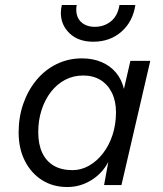

<svg xmlns="http://www.w3.org/2000/svg" viewBox="-20 -745 656 773"><path d="M251 8Q193 8 149 -20Q105 -48 80 -97.5Q55 -147 55 -212Q55 -274 74 -328Q93 -382 127 -423Q161 -464 208 -487Q255 -510 310 -510Q354 -510 389 -495Q424 -480 447 -452.5Q470 -425 479 -387L505 -500H585L469 0H399L416 -93Q392 -47 347.5 -19.5Q303 8 251 8ZM272 -60Q307 -60 338.5 -78Q370 -96 394.5 -127.5Q419 -159 433 -201.5Q447 -244 447 -293Q447 -338 430.5 -371.5Q414 -405 384.5 -423Q355 -441 315 -441Q275 -441 242 -423.5Q209 -406 185 -375Q161 -344 147.5 -302.5Q134 -261 134 -213Q134 -164 150 -130Q166 -96 196.5 -78Q227 -60 272 -60ZM525 -725Q515 -658 469 -617.5Q423 -577 355 -577Q296 -577 260.5 -610.5Q225 -644 225 -693Q225 -701 226 -709Q227 -717 229 -725H289Q288 -721 287.5 -716Q287 -711 287 -707Q287 -674 307.5 -655.5Q328 -637 362 -637Q399 -637 426.5 -659Q454 -681 461 -725Z"/></svg>

Font: Work Sans
Style: Italic
Weight: 400
Italic angle: -13°
Designer: Wei Huang
Foundry: Wei Huang
Version: Version 2.012